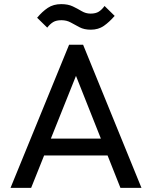

<svg xmlns="http://www.w3.org/2000/svg" viewBox="-20 -911 736 931"><path d="M31 0 315 -694H383L666 0H564L331 -587H366L131 0ZM166 -157V-239H531V-157ZM420 -767Q388 -767 365.5 -779Q343 -791 323 -802Q303 -813 278 -813Q253 -813 238 -804Q223 -795 209 -777L160 -825Q185 -855 212 -873Q239 -891 277 -891Q310 -891 333 -880Q356 -869 376 -857Q396 -845 419 -845Q444 -845 459 -854.5Q474 -864 487 -882L536 -834Q510 -804 483.5 -785.5Q457 -767 420 -767Z"/></svg>

Font: Outfit Thin
Style: Regular
Weight: 400
Version: Version 1.100;gftools[0.9.27]